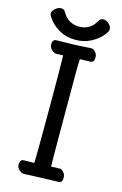

<svg xmlns="http://www.w3.org/2000/svg" viewBox="-134 -938 642 1008"><g transform="rotate(15 187.5 -434.0)"><path d="M183 -738Q133 -738 97.5 -758Q62 -778 42 -803Q22 -828 22 -837Q22 -853 37.5 -866Q53 -879 69 -879Q85 -879 92 -865Q123 -810 183 -810Q244 -810 274 -865Q281 -880 298 -880Q314 -880 328.5 -866.5Q343 -853 343 -837Q343 -825 322 -800.5Q301 -776 264.5 -757Q228 -738 183 -738ZM104 12Q92 12 78.5 0.5Q65 -11 64 -27Q64 -57 85 -57Q124 -57 142 -58Q144 -90 144 -348Q144 -603 142 -643Q118 -641 106 -641Q94 -641 80.5 -653Q67 -665 66 -680Q66 -710 87 -710L187 -712L275 -717Q287 -717 298 -705Q309 -693 309 -676Q309 -648 289 -648L232 -646L230 -594Q230 -97 232 -62Q259 -64 277 -64Q289 -64 300 -52Q311 -40 311 -23Q311 5 291 5Q131 10 104 12Z"/></g></svg>

Font: ToneOZ-Pinyin-WenKai-Medium
Style: Medium
Weight: 700
Designer: Fontworks Inc.
Foundry: ToneOZ
Version: Version 0.240331